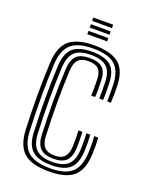

<svg xmlns="http://www.w3.org/2000/svg" viewBox="-139 -800 689 882"><g transform="rotate(20 206.0 -359.0)"><path d="M211 8Q125.5 8 87.6 -25.4Q49.8 -58.8 45.8 -134.8Q42 -220 42 -302.5Q42 -385 45.8 -464.2Q50 -543.5 89.5 -575.8Q129 -608 210 -608Q292.5 -608 331.2 -576.2Q370 -544.5 372 -467.8Q372.5 -450.8 372.4 -428.8Q372.2 -406.8 371 -386H352.8Q353.8 -402 353.5 -422.5Q353.2 -443 352.8 -467.2Q350.8 -534.2 317.5 -563.4Q284.2 -592.5 210 -592.5Q136.2 -592.5 102.6 -562.5Q69 -532.5 65.2 -463.2Q61.5 -389 61.4 -307.5Q61.2 -226 65.2 -135.2Q68.5 -66.8 102.8 -37.1Q137 -7.5 211 -7.5Q284 -7.5 316.9 -37.4Q349.8 -67.2 352.8 -135Q353.8 -159.2 353.5 -179.5Q353.2 -199.8 351.8 -215.8H371Q374.2 -184 372 -134.2Q368.8 -58 331.2 -25Q293.8 8 211 8ZM211 -23Q147.2 -23 117.4 -49.5Q87.5 -76 84.8 -136.2Q80.8 -227.2 80.9 -306.2Q81 -385.2 84.5 -461.8Q87.8 -526 118.4 -551.5Q149 -577 210 -577Q273 -577 302.4 -552Q331.8 -527 333.2 -466.8Q334 -444 334.1 -424.1Q334.2 -404.2 333 -386H314Q315 -402.2 314.8 -422.8Q314.5 -443.2 314 -466.2Q312.5 -519.5 286.9 -540.5Q261.2 -561.5 210 -561.5Q156.2 -561.5 131.5 -538.2Q106.8 -515 104 -460.8Q100.2 -381.2 100.2 -303.6Q100.2 -226 104 -137.8Q106.5 -85.5 131.5 -62Q156.5 -38.5 211 -38.5Q262 -38.5 286.8 -61Q311.5 -83.5 314 -135.8Q315 -157 314.9 -176.9Q314.8 -196.8 313.2 -215.8H332.5Q335.2 -180.5 333.2 -135.2Q330.8 -76 302.2 -49.5Q273.8 -23 211 -23ZM211 -54Q166 -54 145.6 -74.5Q125.2 -95 123.2 -138.5Q119.5 -229.5 119.5 -303.6Q119.5 -377.8 123.2 -460.2Q125.5 -506 145.8 -526Q166 -546 210 -546Q253 -546 273.2 -527.8Q293.5 -509.5 294.8 -464.8Q295 -448 295.2 -426.4Q295.5 -404.8 294.2 -386H274.8Q276 -405 275.9 -424.8Q275.8 -444.5 275.2 -464.5Q274.5 -499.5 259.4 -515Q244.2 -530.5 210 -530.5Q175.8 -530.5 160 -513.6Q144.2 -496.8 142.5 -458Q139 -379 139 -304Q139 -229 142.8 -139.5Q144.2 -103.8 160.4 -86.6Q176.5 -69.5 211 -69.5Q244 -69.5 259 -86.8Q274 -104 275.2 -137.8Q276.8 -176.8 274.8 -215.8H294Q295 -198.8 295.2 -178.2Q295.5 -157.8 294.8 -137.2Q293 -94.5 273.4 -74.2Q253.8 -54 211 -54ZM161.5 -710V-726.5H258.5V-710ZM161.5 -677.5V-693.8H258.5V-677.5ZM161.5 -645V-661.2H258.5V-645Z"/></g></svg>

Font: Big Shoulders Inline Text SemiBold
Style: Regular
Weight: 600
Designer: Patric King
Foundry: XO Type Co
Version: Version 1.000